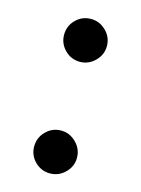

<svg xmlns="http://www.w3.org/2000/svg" viewBox="-87 -576 462 628"><g transform="rotate(15 143.5 -261.5)"><path d="M143.6 -377.9Q113.8 -377.9 92.5 -399.4Q71.3 -420.9 71.3 -450.2Q71.3 -480.5 92.5 -501.7Q113.8 -522.9 143.6 -522.9Q172.9 -522.9 194.6 -501.5Q216.3 -480 216.3 -450.2Q216.3 -420.9 194.6 -399.4Q172.9 -377.9 143.6 -377.9ZM143.6 0Q113.8 0 92.5 -21.2Q71.3 -42.5 71.3 -71.8Q71.3 -102.1 92.5 -123.5Q113.8 -145 143.6 -145Q172.9 -145 194.6 -123.3Q216.3 -101.6 216.3 -71.8Q216.3 -42.5 194.6 -21.2Q172.9 0 143.6 0Z"/></g></svg>

Font: Trocchi
Style: Regular
Weight: 400
Designer: Vernon Adams
Foundry: Vernon Adams
Version: Version 1.101; ttfautohint (v1.8.4.7-5d5b);gftools[0.9.27]